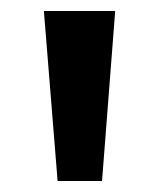

<svg xmlns="http://www.w3.org/2000/svg" viewBox="-20 -730 290 350"><path d="M85 -400 60 -710H190L166 -400Z"/></svg>

Font: Livvic SemiBold
Style: Regular
Weight: 600
Designer: Jacques Le Bailly, Baron von Fonthausen
Version: Version 1.001; ttfautohint (v1.8.2)